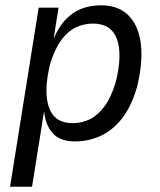

<svg xmlns="http://www.w3.org/2000/svg" viewBox="-20 -525 603 725"><path d="M18 180 126 -496H201L183 -382H184Q204 -428 231.5 -455Q259 -482 291.5 -493.5Q324 -505 361 -505Q428 -505 466 -466Q504 -427 512 -357.5Q520 -288 497 -195Q475 -120 439 -75.5Q403 -31 358 -11Q313 9 263 9Q207 9 179.5 -21.5Q152 -52 147 -102H146L101 180ZM254 -60Q290 -60 320 -75Q350 -90 375 -124Q400 -158 417 -215Q443 -319 421.5 -377.5Q400 -436 331 -436Q298 -436 267.5 -422Q237 -408 212 -374.5Q187 -341 169 -283Q144 -178 165 -119Q186 -60 254 -60Z"/></svg>

Font: Nunito Sans 7pt Condensed
Style: Italic
Weight: 400
Width: 3
Italic angle: -9°
Designer: Vernon Adams
Foundry: Vernon Adams
Version: Version 3.101;gftools[0.9.27]